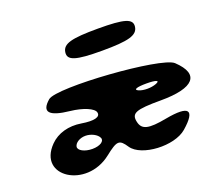

<svg xmlns="http://www.w3.org/2000/svg" viewBox="-124 -966 1204 1079"><g transform="rotate(-20 477.5 -427.0)"><path d="M166 -521C101 -465 131 -431 254 -418C328 -410 390 -384 395 -358C402 -329 362 -319 289 -331C216 -343 148 -324 104 -279C-44 -129 195 24 366 -111C442 -171 457 -173 494 -117C545 -42 740 -32 818 -100C918 -187 892 -221 746 -194C635 -173 596 -182 585 -233C573 -288 603 -300 753 -300C953 -300 1010 -365 900 -469C838 -528 224 -571 166 -521ZM758 -396C727 -384 681 -384 654 -396C627 -408 651 -417 709 -417C767 -417 789 -408 758 -396ZM365 -217C375 -195 345 -175 299 -175C253 -175 216 -195 219 -217C223 -240 253 -258 286 -258C319 -258 355 -240 365 -217ZM341 -738C334 -690 381 -675 539 -675C697 -675 751 -690 758 -738C765 -786 716 -800 558 -800C400 -800 348 -786 341 -738Z"/></g></svg>

Font: Hussar Skorodowane
Style: Ky
Weight: 700
Foundry: Cannot Into Space Fonts
Version: Version 0.892